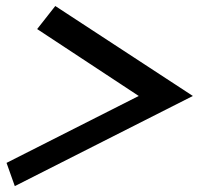

<svg xmlns="http://www.w3.org/2000/svg" viewBox="-20 -612 678 646"><path d="M29.8 14.2 2 -64 446.8 -289.1 105 -514.2 166 -591.8 628.9 -289.1Z"/></svg>

Font: HK Grotesk Legacy
Style: Bold Italic
Weight: 700
Italic angle: -13°
Designer: Alfredo Marco Pradil
Foundry: Hanken Design Co.
Version: Version 2.022;PS 002.022;hotconv 1.0.88;makeotf.lib2.5.64775